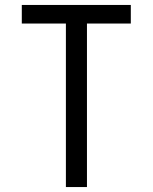

<svg xmlns="http://www.w3.org/2000/svg" viewBox="-20 -755 616 775"><path d="M246 0H331V-660H508V-735H68V-660H246Z"/></svg>

Font: Iosevka Sparkle
Style: Regular
Weight: 400
Designer: Belleve Invis
Foundry: Belleve Invis
Version: Version 4.5.0; ttfautohint (v1.8.3)